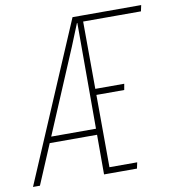

<svg xmlns="http://www.w3.org/2000/svg" viewBox="-97 -801 791 873"><g transform="rotate(-10 299.0 -364.5)"><path d="M327 -701V-729H613L607 -701ZM313 0V-28H471L465 0ZM332 -362 331 -390H475L470 -362ZM-15 0 296 -729H340L343 0H313V-598V-699H311L270 -598L17 0ZM86 -183 98 -211H320V-183Z"/></g></svg>

Font: Hubot Sans Condensed ExtraLight
Style: Italic
Weight: 200
Width: 3
Italic angle: -12.0243°
Designer: Deni Anggara
Foundry: GitHub, Inc., Subsidiary of Microsoft Corporation
Version: Version 2.000